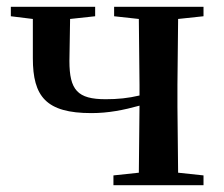

<svg xmlns="http://www.w3.org/2000/svg" viewBox="-20 -547 661 567"><path d="M317 -499 390 -491 392 -296V-265C358 -257 328 -254 292 -254C209 -254 185 -281 185 -367L187 -491L261 -499V-527H12V-499L77 -491V-375C77 -262 116 -213 250 -213C300 -213 345 -222 392 -235L390 -37L315 -29V0H581V-29L506 -37L504 -232V-296L506 -491L581 -499V-527H317Z"/></svg>

Font: Noto Serif CJK HK SemiBold
Style: Regular
Weight: 600
Designer: Ryoko NISHIZUKA 西塚涼子 (kana & ideographs); Frank Grießhammer (Latin, Greek & Cyrillic); Wenlong ZHANG 张文龙 (bopomofo); San
Foundry: Adobe
Version: Version 2.001;hotconv 1.1.0;makeotfexe 2.6.0